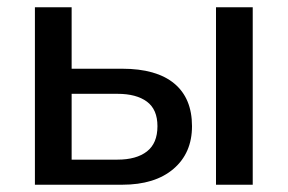

<svg xmlns="http://www.w3.org/2000/svg" viewBox="-20 -508 791 528"><path d="M76 0V-488H177V-319H316Q410 -319 459 -278.5Q508 -238 508 -161Q508 -87 457 -43.5Q406 0 316 0ZM574 0V-488H675V0ZM177 -69H303Q355 -69 384 -91.5Q413 -114 413 -161Q413 -207 384 -228.5Q355 -250 303 -250H177Z"/></svg>

Font: Nunito Sans SemiBold
Style: Regular
Weight: 600
Designer: Vernon Adams
Foundry: Vernon Adams
Version: Version 3.101; ttfautohint (v1.8.4.7-5d5b);gftools[0.9.27]